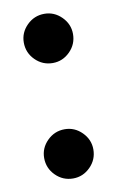

<svg xmlns="http://www.w3.org/2000/svg" viewBox="-68 -561 372 611"><g transform="rotate(-10 118.5 -255.0)"><path d="M119 -362Q86 -362 62.5 -385.5Q39 -409 39 -442Q39 -474 62.5 -497.5Q86 -521 119 -521Q151 -521 174.5 -497.5Q198 -474 198 -442Q198 -409 174.5 -385.5Q151 -362 119 -362ZM119 11Q86 11 62.5 -12.5Q39 -36 39 -69Q39 -101 62.5 -124.5Q86 -148 119 -148Q151 -148 174.5 -124.5Q198 -101 198 -69Q198 -36 174.5 -12.5Q151 11 119 11Z"/></g></svg>

Font: MuseoModerno Medium
Style: Regular
Weight: 500
Designer: Pablo Cosgaya, Héctor Gatti, Marcela Romero, and the Authors of The MuseoModerno Project.
Foundry: Omnibus-Type Team
Version: Version 1.001